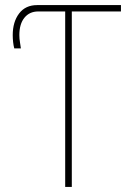

<svg xmlns="http://www.w3.org/2000/svg" viewBox="-20 -734 540 754"><path d="M236 0V-689H130Q96 -689 76 -664.5Q56 -640 56 -596Q56 -582 58.5 -567.5Q61 -553 62 -544H36Q33 -555 31.5 -569Q30 -583 30 -596Q30 -648 55 -681Q80 -714 126 -714H455V-689H262V0Z"/></svg>

Font: Noto Sans Mono ExtraCondensed Thin
Style: Regular
Weight: 100
Width: 2
Designer: Monotype Design Team
Foundry: Monotype Imaging Inc.
Version: Version 2.014; ttfautohint (v1.8.4.7-5d5b)